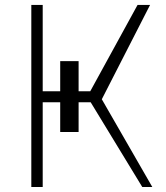

<svg xmlns="http://www.w3.org/2000/svg" viewBox="-20 -747 662 767"><path d="M220.5 -502.8H294V-382.5H340.6L529.5 -727.3H579.5L386.7 -350.5L588.4 0H548.3L342.3 -338.4H294V-219.8H220.5V-338.4H150.6V0H105.1V-727.3H150.6V-382.5H220.5Z"/></svg>

Font: Inter UI Extra Light
Style: Regular
Weight: 200
Designer: Rasmus Andersson
Foundry: rsms
Version: 3.2;8d6f07862